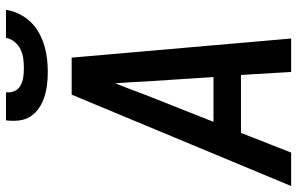

<svg xmlns="http://www.w3.org/2000/svg" viewBox="-199 -799 995 643"><g transform="rotate(-90 298.5 -477.5)"><path d="M-3 0 201 -490 303 -735H427L491 0H379L369 -168H175L109 0ZM362 -260 347 -490Q346 -515 344.5 -539.5Q343 -564 341 -589Q331 -564 321.5 -539.5Q312 -515 303 -490L212 -260ZM379 -815Q357 -815 336 -817.5Q315 -820 295 -826.5Q275 -833 258 -844.5Q241 -856 230 -873Q219 -890 216.5 -911.5Q214 -933 217 -955H311Q309 -940 315 -926.5Q321 -913 334 -906Q347 -899 362 -897Q377 -895 392 -895Q407 -895 423 -897Q439 -899 454 -906Q469 -913 480 -926.5Q491 -940 493 -955H587Q584 -933 573.5 -911.5Q563 -890 547 -873Q531 -856 510 -844.5Q489 -833 467 -826.5Q445 -820 423 -817.5Q401 -815 379 -815Z"/></g></svg>

Font: Iosevka Semibold Extended
Style: Italic
Weight: 600
Width: 7
Italic angle: -9°
Monospace: yes
Designer: Belleve Invis
Foundry: Belleve Invis
Version: Version 32.5.0; ttfautohint (v1.8.4)